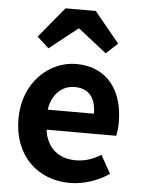

<svg xmlns="http://www.w3.org/2000/svg" viewBox="-58 -888 697 948"><g transform="rotate(5 290.5 -414.5)"><path d="M445 -238H532C536 -252 539 -279 539 -306C539 -462 459 -574 305 -574C172 -574 44 -461 44 -280C44 -95 166 14 323 14C392 14 463 -10 518 -48L468 -138C427 -113 388 -100 343 -100C259 -100 199 -147 187 -238H359ZM228 -429C250 -450 278 -460 307 -460C380 -460 413 -412 413 -337H298H184C190 -378 206 -408 228 -429ZM165 -767 103 -692 161 -639 300 -749H305L445 -639L502 -692L378 -843H303H228Z"/></g></svg>

Font: GenSekiGothic2 TW B
Style: Regular
Weight: 700
Version: Version 2.100;PS 2.1;hotconv 16.6.51;makeotf.lib2.5.65220 DE